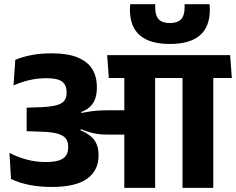

<svg xmlns="http://www.w3.org/2000/svg" viewBox="-20 -907 1139 927"><path d="M1009.7 0V-568H861.2V0ZM1099.3 -530.3 1091.2 -640.8H771.1L779.3 -530.3ZM818.7 -530.3 810.7 -640.8H497.4L505.5 -530.3ZM580.2 0H729V-570.2H580.2ZM25.6 -169.1 33.2 -43Q72.9 -23.7 122.7 -14Q172.5 -4.3 228.8 -4.3Q345.8 -4.3 400.8 -44.3Q455.8 -84.3 455.8 -155.2V-160Q455.8 -193.5 442.5 -219.4Q429.2 -245.3 395.7 -264.9Q362.2 -284.4 301.5 -299.2L299.4 -353.3Q353.9 -355.8 386.5 -372.2Q419.1 -388.6 433.4 -416Q447.6 -443.5 447.6 -480.4V-487.6Q447.6 -538 425 -574.1Q402.4 -610.2 354.3 -629.8Q306.2 -649.5 229.8 -649.5Q176.6 -649.5 132.6 -641.2Q88.5 -632.9 53.8 -617.9L45.3 -494.5Q82.1 -510.9 122.1 -520.2Q162.1 -529.5 205 -529.5Q258.3 -529.5 279.9 -512.9Q301.6 -496.3 301.6 -462.5V-458.1Q301.6 -435.8 291.1 -421.5Q280.6 -407.1 254.8 -399.6Q229 -392 182.5 -389.8L108.7 -387.1V-273.6L189.6 -270.8Q233.2 -268.9 259.4 -261.2Q285.6 -253.4 297.4 -238.4Q309.1 -223.4 309.1 -200.8V-195.3Q309.1 -170.9 298.4 -155.4Q287.7 -139.8 263.9 -132.3Q240.1 -124.7 200.9 -124.7Q152.7 -124.7 108.3 -136.7Q63.8 -148.7 25.6 -169.1ZM293.4 -363.7V-288L366.2 -272.2L370.1 -283.7Q390.9 -275.3 410 -269.3Q429.1 -263.4 451.3 -260.2Q473.6 -257 503.3 -257H632V-374.5H501.7Q474.3 -374.5 452.7 -372.9Q431 -371.3 411.8 -368.4Q392.6 -365.5 372.7 -361.6L371.3 -369.4ZM991.8 -886.6H871.3Q871.3 -885.3 871.3 -878.5Q871.3 -871.8 871.3 -870.9Q871.3 -832.3 854.2 -814Q837 -795.7 800.4 -795.7Q763.2 -795.7 746.3 -813.8Q729.4 -831.9 729.4 -870.9Q729.4 -871.8 729.4 -878.4Q729.4 -885.1 729.4 -886.6H608.9Q608.1 -878.5 607.7 -872.5Q607.2 -866.5 607.2 -861.5Q607.2 -777.2 655.7 -736Q704.2 -694.7 800.4 -694.7Q896.4 -694.7 944.8 -736Q993.2 -777.2 993.2 -861.5Q993.2 -865.8 992.7 -872.1Q992.3 -878.5 991.8 -886.6Z"/></svg>

Font: Anek Devanagari Medium
Style: Regular
Weight: 500
Designer: Kailash Malviya (Devanagari) & Yesha Goshar (Latin)
Foundry: Ek Type
Version: Version 1.003